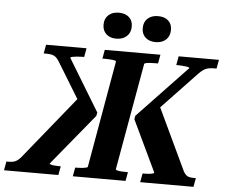

<svg xmlns="http://www.w3.org/2000/svg" viewBox="-105 -990 1247 1059"><g transform="rotate(5 519.0 -460.5)"><path d="M336 0 345 -49H355Q371 -49 384 -50.5Q397 -52 405 -54Q413 -56 414 -59L518 -651Q519 -656 500 -658.5Q481 -661 452 -661H442L451 -710H759L750 -661H740Q722 -661 707 -660Q692 -659 683.5 -657Q675 -655 674 -651L569 -59Q569 -56 577 -53.5Q585 -51 599 -50Q613 -49 628 -49H637L628 0ZM709 0 718 -49H727Q739 -49 751.5 -50Q764 -51 773 -53.5Q782 -56 782 -59L647 -343L650 -362L924 -650Q925 -653 919 -655Q913 -657 903.5 -658Q894 -659 883 -660Q872 -661 861 -661H851L860 -710H1083L1074 -661H1060Q1042 -661 1028.5 -658Q1015 -655 1003.5 -647.5Q992 -640 978 -626L746 -382L772 -444L945 -78Q952 -67 959 -60.5Q966 -54 976.5 -51.5Q987 -49 1003 -49H1013L1004 0ZM256 0H-45L-36 -49H-26Q-10 -49 1.5 -51.5Q13 -54 22.5 -60.5Q32 -67 42 -78L341 -447L351 -382L202 -626Q193 -640 184 -647.5Q175 -655 162.5 -658Q150 -661 132 -661H117L126 -710H350L341 -661H330Q316 -661 301 -659.5Q286 -658 276 -656Q266 -654 265 -650L440 -362L436 -343L203 -59Q202 -56 210.5 -53.5Q219 -51 231.5 -50Q244 -49 256 -49H265ZM508 -777Q474 -777 453 -796Q432 -815 432 -848Q432 -882 453.5 -901.5Q475 -921 511 -921Q546 -921 567 -902.5Q588 -884 588 -851Q588 -817 566 -797Q544 -777 508 -777ZM726 -777Q691 -777 670 -796Q649 -815 649 -848Q649 -882 670.5 -901.5Q692 -921 728 -921Q764 -921 784.5 -902.5Q805 -884 805 -851Q805 -817 783.5 -797Q762 -777 726 -777Z"/></g></svg>

Font: Roboto Serif 72pt SemiCondensed SemiBold
Style: Italic
Weight: 600
Width: 4
Italic angle: -10°
Designer: Greg Gazdowicz
Foundry: Commercial Type
Version: Version 1.008